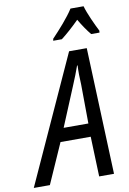

<svg xmlns="http://www.w3.org/2000/svg" viewBox="-165 -1010 717 1070"><g transform="rotate(-10 194.0 -474.5)"><path d="M188 -800 186 -789H235C265 -812 301 -844 338 -881C359 -845 381 -813 401 -789H448L449 -800C430 -837 397 -908 386 -949H312C283 -903 230 -844 188 -800ZM-63 0H28L128 -226H299L307 0H391L363 -716H263ZM159 -301 250 -520C268 -562 282 -599 293 -630H296C294 -599 295 -559 297 -521L299 -301Z"/></g></svg>

Font: Noto Sans Condensed
Style: Italic
Weight: 400
Width: 3
Italic angle: -12°
Designer: Monotype Design Team
Foundry: Monotype Imaging Inc.
Version: Version 2.013